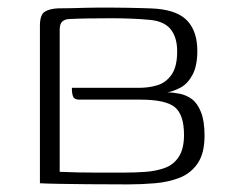

<svg xmlns="http://www.w3.org/2000/svg" viewBox="-20 -482 619 505"><path d="M317 3Q254 3 208.5 2.5Q163 2 133 1.5Q103 1 85 0V-414Q85 -443 97.5 -451Q110 -459 132 -460Q151 -460 169 -460.5Q187 -461 204.5 -461.5Q222 -462 239.5 -462Q257 -462 275 -462Q297 -462 318.5 -461.5Q340 -461 359.5 -460.5Q379 -460 392 -459Q449 -454 474 -426Q499 -398 499 -348Q499 -309 486.5 -285.5Q474 -262 455.5 -252Q437 -242 420 -239Q435 -239 452.5 -235.5Q470 -232 484.5 -221.5Q499 -211 508.5 -187.5Q518 -164 518 -125Q518 -79 500 -52.5Q482 -26 452.5 -14.5Q423 -3 387.5 0Q352 3 317 3ZM305 -28Q335 -28 363 -30Q391 -32 414 -40.5Q437 -49 450.5 -70Q464 -91 464 -127Q464 -180 440 -200Q416 -220 348 -220H188Q176 -220 172.5 -227.5Q169 -235 169 -251H346Q372 -251 394.5 -258Q417 -265 431.5 -286Q446 -307 446 -347Q446 -384 428.5 -405.5Q411 -427 371 -430Q350 -432 324 -433Q298 -434 273 -434Q240 -434 211 -433.5Q182 -433 164 -432Q152 -432 144.5 -426Q137 -420 137 -404V-30Q143 -30 154.5 -29.5Q166 -29 185.5 -28.5Q205 -28 234 -28Q263 -28 305 -28Z"/></svg>

Font: Genos Light
Style: Regular
Weight: 300
Designer: Robert E. Leuschke
Foundry: Robert E. Leuschke
Version: Version 1.010